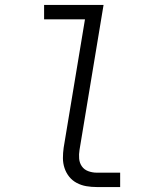

<svg xmlns="http://www.w3.org/2000/svg" viewBox="-20 -755 640 775"><path d="M371 0Q349 0 328.5 -3.5Q308 -7 290 -16.5Q272 -26 259.5 -41.5Q247 -57 240.5 -76.5Q234 -96 234 -117Q234 -138 237 -159L323 -677H158V-735H398L301 -150Q298 -132 299.5 -114.5Q301 -97 310.5 -83.5Q320 -70 336.5 -64Q353 -58 371 -58H465V0Z"/></svg>

Font: Iosevka Slab Light Extended
Style: Italic
Weight: 300
Width: 7
Italic angle: -9°
Monospace: yes
Designer: Belleve Invis
Foundry: Belleve Invis
Version: Version 11.1.0; ttfautohint (v1.8.3)